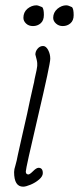

<svg xmlns="http://www.w3.org/2000/svg" viewBox="-20 -692 297 722"><path d="M68 -625Q68 -646 83 -659Q99 -672 117 -672Q123 -672 139 -665Q145 -658 145 -636Q145 -615 133 -604.5Q121 -594 104 -594Q88 -594 78 -603.5Q68 -613 68 -625ZM180 -625Q180 -645 196 -659Q212 -672 229 -672Q237 -672 251 -665Q257 -658 257 -635Q257 -615 245 -604.5Q233 -594 216 -594Q201 -594 190.5 -603.5Q180 -613 180 -625ZM33 -45Q33 -55 38 -70Q43 -87 47 -109L62 -176L82 -264Q92 -313 106 -374Q108 -380 110 -394Q120 -437 120 -444V-454Q120 -462 113 -487Q113 -499 121.5 -509Q130 -519 142 -519Q153 -519 161 -504Q169 -489 169 -471Q169 -451 123 -255Q77 -59 77 -47Q77 -36 87 -36Q92 -36 105 -49Q117 -61 125 -61Q141 -61 141 -41Q141 -29 127 -17Q113 -5 95 2.5Q77 10 67 10Q33 10 33 -45Z"/></svg>

Font: Bad Script
Style: Regular
Weight: 400
Italic angle: -10°
Designer: Roman Shchyukin (Gaslight Type Foundry), Cyreal (Charset Expansion)
Foundry: Gaslight
Version: Version 2.000